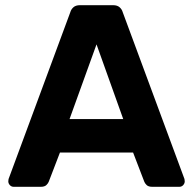

<svg xmlns="http://www.w3.org/2000/svg" viewBox="-20 -720 744 740"><path d="M33 0Q24 0 18 -6.5Q12 -13 12 -21Q12 -26 13 -30L251 -673Q254 -684 263 -692Q272 -700 288 -700H416Q432 -700 441 -692Q450 -684 453 -673L691 -30Q692 -26 692 -21Q692 -13 686 -6.5Q680 0 671 0H567Q552 0 545 -7Q538 -14 536 -20L493 -132H211L168 -20Q166 -14 159 -7Q152 0 137 0ZM248 -261H455L352 -549Z"/></svg>

Font: Rubik SemiBold
Style: Regular
Weight: 600
Designer: Hubert and Fischer
Foundry: Hubert and Fischer
Version: Version 2.300;gftools[0.9.30]